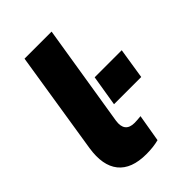

<svg xmlns="http://www.w3.org/2000/svg" viewBox="-220 -829 933 933"><g transform="rotate(-45 246.0 -362.5)"><path d="M29 0ZM220 11Q118 11 73.5 -44.5Q29 -100 45 -205L129 -736H315L230 -208Q220 -137 287 -137Q297 -137 308 -138Q319 -139 330 -140L306 1Q268 11 220 11ZM280 -272 306 -431H492L467 -272Z"/></g></svg>

Font: Winston ExtraBold
Style: Italic
Weight: 800
Italic angle: -9°
Designer: Original fonts by Vernon Adams / Changes by Cristiano Sobral
Foundry: Original fonts by Vernon Adams / Changes by Cristiano Sobral
Version: Version 2.503;July 17, 2020;FontCreator 13.0.0.2655 64-bit